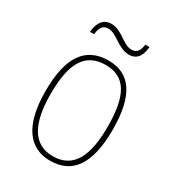

<svg xmlns="http://www.w3.org/2000/svg" viewBox="-172 -802 831 913"><g transform="rotate(30 243.5 -345.0)"><path d="M315 -614C366 -614 379 -656 383 -695H360C356 -667 348 -641 314 -641C266 -641 232 -700 171 -700C118 -700 105 -652 101 -616H124C127 -644 135 -673 170 -673C217 -673 256 -614 315 -614ZM243 10C364 10 428 -77 428 -267C428 -455 366 -542 247 -542C121 -542 59 -453 59 -267C59 -78 128 10 243 10ZM243 -15C135 -15 87 -106 87 -267C87 -433 132 -517 246 -517C355 -517 400 -437 400 -267C400 -111 359 -15 243 -15Z"/></g></svg>

Font: Noto Serif Tamil SemiCondensed Thin
Style: Regular
Weight: 100
Width: 4
Designer: Indian Type Foundry, Tom Grace, and the Monotype Design Team
Foundry: Monotype Imaging Inc.
Version: Version 2.004